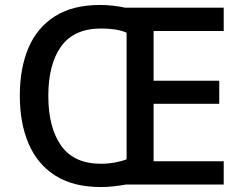

<svg xmlns="http://www.w3.org/2000/svg" viewBox="-20 -745 983 775"><path d="M384 -725Q410 -725 436.5 -722Q463 -719 485 -714H883V-620H600V-419H865V-326H600V-94H883V0H488Q466 4 439.5 7Q413 10 387 10Q276 10 203.5 -36Q131 -82 95.5 -165Q60 -248 60 -359Q60 -470 95 -552Q130 -634 202 -679.5Q274 -725 384 -725ZM389 -630Q279 -630 227 -558Q175 -486 175 -358Q175 -231 226.5 -157.5Q278 -84 388 -84Q416 -84 443.5 -89Q471 -94 491 -102V-613Q471 -622 444 -626Q417 -630 389 -630Z"/></svg>

Font: Noto Sans Adlam Medium
Style: Regular
Weight: 500
Version: Version 3.001